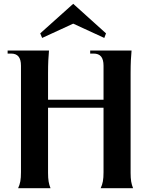

<svg xmlns="http://www.w3.org/2000/svg" viewBox="-20 -987 768 1007"><path d="M508 0H678C669 -22 665 -43 665 -80V-602C665 -658 667 -689 670 -722H453V-706H471C506 -706 523 -686 523 -642V-464H232V-602C232 -658 234 -689 237 -722H20V-706H38C73 -706 90 -686 90 -642V-84C90 -44 86 -24 75 0H245C236 -22 232 -43 232 -80V-422H523V-84C523 -44 519 -24 508 0ZM201 -788 364 -863 527 -788 536 -812 364 -967 191 -812Z"/></svg>

Font: Sinistre
Style: Bold
Weight: 700
Designer: Jules Durand
Foundry: Collletttivo
Version: Version 69.420;Glyphs 3.2 (3217)